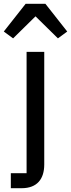

<svg xmlns="http://www.w3.org/2000/svg" viewBox="-58 -791 374 1011"><path d="M77 -771 -38 -625 11 -589 129 -705 247 -589 296 -625 181 -771ZM-1 200H56C138 200 175 151 175 75V-518H82V121H-1Z"/></svg>

Font: IBM Plex Thai Text
Style: Regular
Weight: 450
Designer: Mike Abbink, Paul van der Laan, Pieter van Rosmalen, Ben Mitchell, Mark Frömberg
Foundry: Bold Monday
Version: Version 1.0